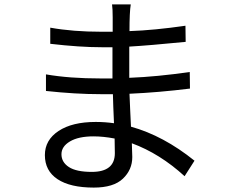

<svg xmlns="http://www.w3.org/2000/svg" viewBox="-20 -811 1040 871"><path d="M501 -116.2Q501 -123 500.5 -145.5Q500 -168 500 -182.6Q448.2 -192.4 404.3 -192.4Q335.9 -192.4 297.4 -169.4Q258.8 -146.5 258.8 -111.3Q258.8 -75.2 292.5 -53.2Q326.2 -31.2 396.5 -31.2Q501 -31.2 501 -116.2ZM862.3 -82 817.4 -11.7Q705.1 -114.3 578.1 -161.1Q580.1 -110.4 580.1 -98.6Q580.1 -41 537.6 -0.5Q495.1 40 405.3 40Q298.8 40 241.2 2Q183.6 -36.1 183.6 -107.4Q183.6 -175.8 245.6 -216.8Q307.6 -257.8 414.1 -257.8Q456.1 -257.8 497.1 -252Q493.2 -336.9 492.2 -383.8H436.5Q322.3 -383.8 188.5 -398.4V-473.6Q294.9 -455.1 436.5 -455.1H490.2V-596.7H441.4Q341.8 -596.7 208 -612.3V-685.5Q310.5 -667 440.4 -667H491.2V-732.4Q491.2 -770.5 488.3 -791H573.2Q567.4 -755.9 567.4 -669.9Q680.7 -673.8 821.3 -694.3L822.3 -621.1Q653.3 -604.5 566.4 -599.6V-458Q692.4 -462.9 840.8 -484.4L841.8 -409.2Q700.2 -391.6 567.4 -385.7Q568.4 -358.4 570.8 -307.1Q573.2 -255.9 574.2 -236.3Q721.7 -195.3 862.3 -82Z"/></svg>

Font: GenYoGothic TW TTF Regular
Style: Regular
Weight: 400
Version: Version 1.300